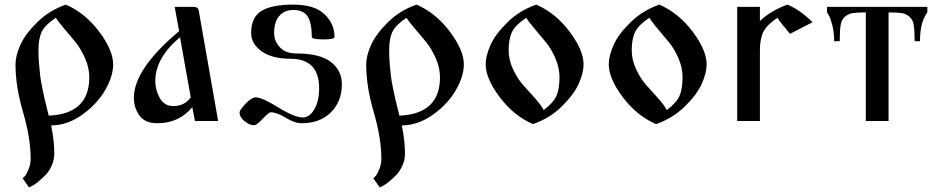

<svg xmlns="http://www.w3.org/2000/svg" viewBox="-20 -530 4110 841"><path d="M204.1 19.5C252.3 18.9 298 2.9 341.3 -28.3C384.6 -59.6 417.8 -95.4 440.9 -135.7C464 -176.1 475.6 -213.5 475.6 -248C475.6 -289.1 455.2 -336.8 414.6 -391.1C373.9 -445.5 325.2 -485 268.6 -509.8C219.7 -492.8 177.7 -467 142.6 -432.1C107.4 -397.3 82.8 -364.1 68.8 -332.5C54.9 -300.9 47.9 -272.8 47.9 -248C47.9 -183.6 58.9 -113.6 81.1 -38.1C103.2 37.4 114.3 105.1 114.3 165C114.3 182 111 197.9 104.5 212.9C98 227.9 92.8 237.5 88.9 241.7C85 245.9 81.7 249 79.1 251L107.4 291L119.1 285.2C127 281.2 136.1 275.1 146.5 266.6C156.9 258.1 167.6 248.4 178.7 237.3C189.8 226.2 199.1 212.2 206.5 195.3C214 178.4 217.8 160.5 217.8 141.6C217.8 105.8 213.2 65.1 204.1 19.5ZM193.4 -23.4C192.1 -28.6 188.8 -41.8 183.6 -63C178.4 -84.1 174.8 -99.1 172.9 -107.9C170.9 -116.7 168 -130.9 164.1 -150.4C160.2 -169.9 157.4 -186.7 155.8 -200.7C154.1 -214.7 152.5 -231.4 150.9 -251C149.3 -270.5 148.4 -290 148.4 -309.6C148.4 -344.7 153.5 -372.2 163.6 -392.1C173.7 -411.9 194 -432 224.6 -452.1C231.1 -441.1 243.7 -424.8 262.2 -403.3C280.8 -381.8 297.4 -362 312 -343.8C326.7 -325.5 340.2 -302.6 352.5 -274.9C364.9 -247.2 371.1 -219.4 371.1 -191.4C371.1 -84.6 311.8 -28.6 193.4 -23.4Z M850.6 -483.4C848.6 -494.5 840.8 -500 827.1 -500H745.1L764.6 -393.6C632.5 -282.9 566.4 -185.5 566.4 -101.6C566.4 -72.9 574.4 -47.2 590.3 -24.4C606.3 -1.6 632.8 9.8 669.9 9.8C732.4 9.8 783.2 -13.7 822.3 -60.5L834 0H935.5ZM815.4 -103.5C797.2 -78.1 771.8 -65.4 739.3 -65.4C712.6 -65.4 692.7 -77.3 679.7 -101.1C666.7 -124.8 660.2 -149.4 660.2 -174.8C660.2 -242.5 696.3 -306.6 768.6 -367.2Z M1166 -38.1C1183.6 -38.1 1205.4 -30.1 1231.4 -14.2C1257.5 1.8 1280.6 9.8 1300.8 9.8C1354.8 9.8 1397.8 -6.2 1429.7 -38.1C1461.6 -70 1477.5 -111 1477.5 -161.1C1477.5 -200.8 1461.6 -233.2 1429.7 -258.3C1397.8 -283.4 1346.7 -295.9 1276.4 -295.9C1245.8 -295.9 1222.2 -305 1205.6 -323.2C1189 -341.5 1180.7 -362 1180.7 -384.8C1180.7 -418 1188.3 -443.2 1203.6 -460.4C1218.9 -477.7 1239.3 -486.3 1264.6 -486.3C1293.9 -486.3 1314.8 -477.1 1327.1 -458.5C1339.5 -439.9 1345.7 -409.8 1345.7 -368.2C1345.7 -361 1363 -357.4 1397.5 -357.4C1429.4 -357.4 1445.3 -361 1445.3 -368.2C1445.3 -406.6 1430.7 -439.8 1401.4 -467.8C1372.1 -495.8 1326.5 -509.8 1264.6 -509.8C1202.1 -509.8 1155.8 -500.7 1125.5 -482.4C1095.2 -464.2 1080.1 -432 1080.1 -385.7C1080.1 -353.8 1095.4 -327 1126 -305.2C1156.6 -283.4 1198.9 -272.5 1252.9 -272.5C1336.3 -272.5 1377.9 -229.2 1377.9 -142.6C1377.9 -105.5 1370.9 -75 1356.9 -51.3C1342.9 -27.5 1326.2 -15.6 1306.6 -15.6C1281.9 -15.6 1245.9 -30.3 1198.7 -59.6C1151.5 -88.9 1118.8 -103.5 1100.6 -103.5C1088.2 -103.5 1073.2 -94.2 1055.7 -75.7C1038.1 -57.1 1029.3 -44.6 1029.3 -38.1C1029.3 -23.8 1036.6 -10.7 1051.3 1C1065.9 12.7 1079.8 18.6 1092.8 18.6C1100.6 18.6 1113.3 9.1 1130.9 -9.8C1148.4 -28.6 1160.2 -38.1 1166 -38.1Z M1740.2 19.5C1788.4 18.9 1834.1 2.9 1877.4 -28.3C1920.7 -59.6 1953.9 -95.4 1977.1 -135.7C2000.2 -176.1 2011.7 -213.5 2011.7 -248C2011.7 -289.1 1991.4 -336.8 1950.7 -391.1C1910 -445.5 1861.3 -485 1804.7 -509.8C1755.9 -492.8 1713.9 -467 1678.7 -432.1C1643.6 -397.3 1619 -364.1 1605 -332.5C1591 -300.9 1584 -272.8 1584 -248C1584 -183.6 1595.1 -113.6 1617.2 -38.1C1639.3 37.4 1650.4 105.1 1650.4 165C1650.4 182 1647.1 197.9 1640.6 212.9C1634.1 227.9 1628.9 237.5 1625 241.7C1621.1 245.9 1617.8 249 1615.2 251L1643.6 291L1655.3 285.2C1663.1 281.2 1672.2 275.1 1682.6 266.6C1693 258.1 1703.8 248.4 1714.8 237.3C1725.9 226.2 1735.2 212.2 1742.7 195.3C1750.2 178.4 1753.9 160.5 1753.9 141.6C1753.9 105.8 1749.3 65.1 1740.2 19.5ZM1729.5 -23.4C1728.2 -28.6 1724.9 -41.8 1719.7 -63C1714.5 -84.1 1710.9 -99.1 1709 -107.9C1707 -116.7 1704.1 -130.9 1700.2 -150.4C1696.3 -169.9 1693.5 -186.7 1691.9 -200.7C1690.3 -214.7 1688.6 -231.4 1687 -251C1685.4 -270.5 1684.6 -290 1684.6 -309.6C1684.6 -344.7 1689.6 -372.2 1699.7 -392.1C1709.8 -411.9 1730.1 -432 1760.7 -452.1C1767.3 -441.1 1779.8 -424.8 1798.3 -403.3C1816.9 -381.8 1833.5 -362 1848.1 -343.8C1862.8 -325.5 1876.3 -302.6 1888.7 -274.9C1901 -247.2 1907.2 -219.4 1907.2 -191.4C1907.2 -84.6 1848 -28.6 1729.5 -23.4Z M2361.3 -47.9C2355.5 -60.2 2343.6 -76.7 2325.7 -97.2C2307.8 -117.7 2290.5 -136.9 2273.9 -154.8C2257.3 -172.7 2242.2 -195.8 2228.5 -224.1C2214.8 -252.4 2208 -280.9 2208 -309.6C2208 -344.1 2213.2 -371.4 2223.6 -391.6C2234 -411.8 2254.6 -432 2285.2 -452.1C2291.7 -441.1 2304 -424.8 2322.3 -403.3C2340.5 -381.8 2357.1 -362 2372.1 -343.8C2387 -325.5 2400.6 -302.6 2412.6 -274.9C2424.6 -247.2 2430.7 -219.4 2430.7 -191.4C2430.7 -156.9 2426.1 -129.6 2417 -109.4C2407.9 -89.2 2389.3 -68.7 2361.3 -47.9ZM2329.1 -509.8C2280.3 -492.8 2238.1 -467 2202.6 -432.1C2167.2 -397.3 2142.4 -364.1 2128.4 -332.5C2114.4 -300.9 2107.4 -272.8 2107.4 -248C2107.4 -207 2127.8 -159.3 2168.5 -105C2209.1 -50.6 2257.8 -11.1 2314.5 13.7C2363.3 -3.3 2405.4 -29.1 2440.9 -64C2476.4 -98.8 2501.1 -132 2515.1 -163.6C2529.1 -195.1 2536.1 -223.3 2536.1 -248C2536.1 -289.1 2515.8 -336.8 2475.1 -391.1C2434.4 -445.5 2385.7 -485 2329.1 -509.8Z M2900.4 -47.9C2894.5 -60.2 2882.6 -76.7 2864.7 -97.2C2846.8 -117.7 2829.6 -136.9 2813 -154.8C2796.4 -172.7 2781.2 -195.8 2767.6 -224.1C2753.9 -252.4 2747.1 -280.9 2747.1 -309.6C2747.1 -344.1 2752.3 -371.4 2762.7 -391.6C2773.1 -411.8 2793.6 -432 2824.2 -452.1C2830.7 -441.1 2843.1 -424.8 2861.3 -403.3C2879.6 -381.8 2896.2 -362 2911.1 -343.8C2926.1 -325.5 2939.6 -302.6 2951.7 -274.9C2963.7 -247.2 2969.7 -219.4 2969.7 -191.4C2969.7 -156.9 2965.2 -129.6 2956.1 -109.4C2946.9 -89.2 2928.4 -68.7 2900.4 -47.9ZM2868.2 -509.8C2819.3 -492.8 2777.2 -467 2741.7 -432.1C2706.2 -397.3 2681.5 -364.1 2667.5 -332.5C2653.5 -300.9 2646.5 -272.8 2646.5 -248C2646.5 -207 2666.8 -159.3 2707.5 -105C2748.2 -50.6 2796.9 -11.1 2853.5 13.7C2902.3 -3.3 2944.5 -29.1 2980 -64C3015.5 -98.8 3040.2 -132 3054.2 -163.6C3068.2 -195.1 3075.2 -223.3 3075.2 -248C3075.2 -289.1 3054.9 -336.8 3014.2 -391.1C2973.5 -445.5 2924.8 -485 2868.2 -509.8Z M3209 -500V0H3308.6V-309.6C3308.6 -344.1 3313.8 -371.4 3324.2 -391.6C3334.6 -411.8 3355.1 -432 3385.7 -452.1C3391.6 -441.1 3409.8 -417.6 3440.4 -381.8L3539.1 -432.6C3503.9 -467.8 3467.4 -493.5 3429.7 -509.8C3384.1 -494.1 3343.8 -470.4 3308.6 -438.5V-500Z M3772.5 0H3872.1V-475.6C3898.1 -475.6 3917.3 -474.6 3929.7 -472.7C3942.1 -470.7 3953.3 -465.5 3963.4 -457C3973.5 -448.6 3979.8 -436.2 3982.4 -419.9C3985 -403.6 3986.3 -380.2 3986.3 -349.6H4009.8C4009.8 -405.6 4020.5 -447.6 4042 -475.6V-500H3602.5V-475.6L3610.4 -462.9C3615.6 -454.4 3620.8 -439.6 3626 -418.5C3631.2 -397.3 3633.8 -374.3 3633.8 -349.6H3658.2C3658.2 -380.2 3659.5 -403.6 3662.1 -419.9C3664.7 -436.2 3671.1 -448.6 3681.2 -457C3691.2 -465.5 3702.5 -470.7 3714.8 -472.7C3727.2 -474.6 3746.4 -475.6 3772.5 -475.6Z"/></svg>

Font: TriodPostnaja
Style: Medium
Weight: 500
Version: 20110805; ttfautohint (v0.96) -l 8 -r 50 -G 200 -x 14 -w "G"